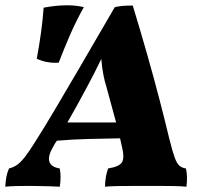

<svg xmlns="http://www.w3.org/2000/svg" viewBox="-54 -703 778 726"><path d="M-34 3Q-33 -17 -30 -33.5Q-27 -50 -20 -66Q-3 -70 10.5 -79.5Q24 -89 40.5 -110Q57 -131 81 -170Q113 -220 152 -286Q191 -352 246.5 -446.5Q302 -541 380 -676Q398 -680 413 -681Q428 -682 448 -682Q477 -587 503 -495.5Q529 -404 550 -323Q571 -242 586 -179Q598 -131 606.5 -107.5Q615 -84 625 -76Q635 -68 649 -66Q656 -38 651 3Q631 1 602.5 0.5Q574 0 547 0Q520 0 504 0Q488 0 457 0Q426 0 394.5 0.5Q363 1 343 3Q344 -38 355 -66Q398 -73 407.5 -90Q417 -107 408 -144Q404 -162 400 -180Q342 -179 281 -177.5Q220 -176 161 -171Q154 -161 148 -150Q105 -77 172 -66Q175 -50 175 -33Q175 -16 172 3Q159 2 138 1.5Q117 1 95 0.5Q73 0 57 0Q31 0 7.5 0.5Q-16 1 -34 3ZM276 -376Q240 -308 201 -240H385Q376 -274 366.5 -308Q357 -342 348 -376Q334 -420 329 -480Q315 -451 301.5 -424.5Q288 -398 276 -376ZM168 -466Q123 -463 85 -481Q105 -588 111 -674Q159 -683 200 -683Q219 -683 235 -681Q251 -679 263 -676Q234 -624 210.5 -570Q187 -516 168 -466Z"/></svg>

Font: Vollkorn ExtraBold
Style: Italic
Weight: 800
Italic angle: -11°
Designer: Friedrich Althausen
Foundry: Friedrich Althausen
Version: Version 5.000; ttfautohint (v1.8.3)